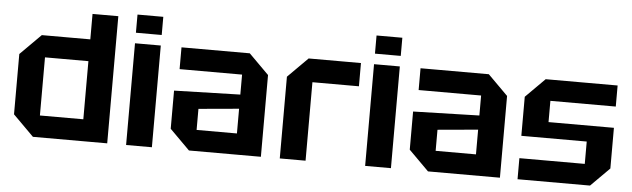

<svg xmlns="http://www.w3.org/2000/svg" viewBox="-47 -885 3467 1053"><g transform="rotate(5 1687.0 -359.0)"><path d="M568 -700V0H159L45 -114V-446L159 -560H426V-700ZM187 -120H426V-440H187Z M672 0V-560H814V0ZM672 -618V-718H814V-618Z M908 -110V-320L1272 -330V-440H928V-560H1304L1414 -450V0H1018ZM1050 -232V-116H1272V-252Z M1518 0V-450L1628 -560H1916V-432H1660V0Z M1988 0V-560H2130V0ZM1988 -618V-718H2130V-618Z M2224 -110V-320L2588 -330V-440H2244V-560H2620L2730 -450V0H2334ZM2366 -232V-116H2588V-252Z M2827 0V-116H3187V-239H2827V-454L2933 -560H3329V-444H2969V-327H3329V-103L3226 0Z"/></g></svg>

Font: Tektur SemiBold
Style: Regular
Weight: 600
Designer: Adam Jagosz
Foundry: Adam Jagosz
Version: Version 1.005;gftools[0.9.30]